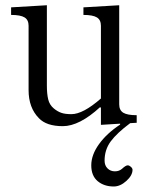

<svg xmlns="http://www.w3.org/2000/svg" viewBox="-20 -463 558 718"><path d="M21.5 -407.2V-435.5L155.3 -443.4V-142.1Q155.3 -112.3 160.2 -91.6Q165 -70.8 181.6 -57.1Q195.3 -45.9 209.5 -41Q223.6 -36.1 247.1 -36.1Q290.5 -36.1 357.4 -94.7V-366.7Q357.4 -388.7 342.3 -397.9Q327.1 -407.2 292 -407.2V-435.5L425.8 -443.4V-72.8Q425.8 -50.8 440.9 -41.5Q456.1 -32.2 491.2 -32.2V-3.9L466.8 -2.4Q417.5 34.2 394.3 65.4Q371.1 96.7 371.1 137.7Q371.1 155.8 382.1 166.7Q393.1 177.7 409.7 177.7Q425.3 177.7 436 168.5Q450.2 155.3 457.5 155.3Q463.4 155.3 469.5 160.9Q475.6 166.5 475.6 171.9Q475.6 192.9 452.6 213.6Q429.7 234.4 405.3 234.4Q369.1 234.4 345.2 214.4Q321.3 194.3 321.3 155.3Q321.3 116.2 350.3 75.9Q379.4 35.6 429.2 2.9V-0.5L357.4 3.9V-59.6L354.5 -62.5Q276.9 8.8 214.8 8.8Q153.8 8.8 125.5 -21Q86.9 -60.1 86.9 -126V-366.7Q86.9 -388.7 71.8 -397.9Q56.6 -407.2 21.5 -407.2Z"/></svg>

Font: Theano Old Style
Style: Regular
Weight: 400
Designer: Alexey Kryukov
Version: Version 2.00